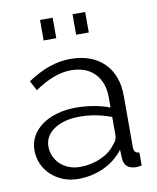

<svg xmlns="http://www.w3.org/2000/svg" viewBox="-83 -792 711 867"><g transform="rotate(-10 272.5 -358.5)"><path d="M206 10Q169 10 137.5 -2.5Q106 -15 82.5 -37Q59 -59 46 -88.5Q33 -118 33 -152Q33 -186 49 -215Q65 -244 94 -265Q123 -286 163 -297.5Q203 -309 251 -309Q291 -309 332 -302Q373 -295 405 -282V-329Q405 -398 366 -438.5Q327 -479 258 -479Q218 -479 176 -463Q134 -447 91 -417L67 -462Q168 -530 263 -530Q361 -530 417 -475Q473 -420 473 -323V-88Q473 -60 498 -60V0Q481 3 472 3Q446 3 431.5 -10Q417 -23 416 -46L414 -87Q378 -40 323.5 -15Q269 10 206 10ZM222 -42Q275 -42 319.5 -62Q364 -82 387 -115Q396 -124 400.5 -134.5Q405 -145 405 -154V-239Q371 -252 334.5 -259Q298 -266 260 -266Q188 -266 143 -236Q98 -206 98 -157Q98 -133 107.5 -112Q117 -91 133.5 -75.5Q150 -60 173 -51Q196 -42 222 -42ZM160 -633V-727H218V-633ZM309 -633V-727H367V-633Z"/></g></svg>

Font: Boldmen
Style: Regular
Weight: 400
Designer: Matt McInerney, Pablo Impallari, Rodrigo Fuenzalida
Foundry: LIVING CONCEPT
Version: Version 1.000